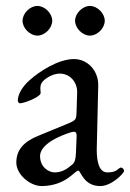

<svg xmlns="http://www.w3.org/2000/svg" viewBox="-20 -613 439 647"><path d="M106 -593C81 -593 56 -568 56 -543C56 -518 81 -493 106 -493C131 -493 156 -518 156 -543C156 -568 131 -593 106 -593ZM283 -593C258 -593 233 -568 233 -543C233 -518 258 -493 283 -493C308 -493 333 -518 333 -543C333 -568 308 -593 283 -593ZM342 -32C313 -32 306 -70 306 -109L311 -325C312 -374 276 -414 229 -414C176 -414 111 -371 80 -343C55 -321 40 -295 40 -274C40 -271 42 -265 48 -265C61 -265 117 -286 117 -300C117 -305 116 -309 116 -314C116 -321 117 -328 120 -333C128 -347 157 -365 181 -365C217 -365 241 -335 240 -301L238 -237C237 -210 236 -208 210 -197L108 -155C59 -135 35 -107 35 -65C35 -26 80 14 121 14C203 13 231 -38 244 -38C252 -38 261 14 318 14C356 14 398 -29 398 -37C398 -45 388 -52 382 -46C371 -36 360 -32 342 -32ZM115 -87C115 -110 138 -140 215 -166C220 -168 226 -169 229 -169C237 -169 239 -163 238 -148L236 -99C235 -74 231 -65 224 -59C208 -45 190 -32 164 -32C145 -32 115 -49 115 -87Z"/></svg>

Font: EB Garamond 12
Style: Regular
Weight: 400
Version: Version 0.016+